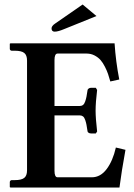

<svg xmlns="http://www.w3.org/2000/svg" viewBox="-20 -840 602 860"><path d="M350.1 -819.8 412.1 -768.1 268.1 -710Q240.2 -698.2 225.1 -698.2Q210.9 -698.2 210.9 -712.9Q210.9 -723.6 226.1 -733.9ZM26.9 0 23.9 -2V-23.9Q23.9 -28.3 26.6 -30.8Q29.3 -33.2 32.2 -33.2H45.9Q76.2 -33.2 88.6 -43.2Q101.1 -53.2 101.1 -77.1V-568.8Q101.1 -592.8 88.6 -602.8Q76.2 -612.8 45.9 -612.8H32.2Q29.3 -612.8 26.6 -615.2Q23.9 -617.7 23.9 -621.1V-644L26.9 -646H493.2Q498.5 -564.5 514.2 -483.9L474.1 -475.1Q468.8 -494.1 464.1 -508.1Q459.5 -522 450.2 -540.5Q440.9 -559.1 430.4 -571Q419.9 -583 403.6 -591.6Q387.2 -600.1 368.2 -600.1H237.8Q224.1 -600.1 224.1 -570.8V-365.2H336.9Q345.7 -365.2 351.8 -369.9Q357.9 -374.5 361.8 -386.2Q365.7 -397.9 367.4 -407.2Q369.1 -416.5 372.1 -436Q372.1 -439.5 376.7 -443.1Q381.3 -446.8 388.2 -446.8H409.2L415 -437Q408.2 -380.9 408.2 -344.2Q408.2 -310.5 415 -251L409.2 -242.2H388.2Q381.3 -242.2 376.7 -245.4Q372.1 -248.5 372.1 -252Q369.1 -271.5 367.4 -281Q365.7 -290.5 361.8 -302.2Q357.9 -314 351.8 -318.6Q345.7 -323.2 336.9 -323.2H224.1V-75.2Q224.1 -45.9 237.8 -45.9H391.1Q430.2 -45.9 457.8 -82.8Q485.4 -119.6 499 -179.2L542 -168.9Q524.4 -72.3 515.1 0Z"/></svg>

Font: Linux Libertine G
Style: Semibold
Weight: 600
Designer: Philipp H. Poll
Foundry: Philipp H. Poll
Version: Version 5.1.1